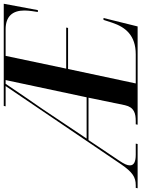

<svg xmlns="http://www.w3.org/2000/svg" viewBox="57 -869 754 1024"><g transform="rotate(-90 434.0 -357.0)"><path d="M-58 0H178L180 -10H121C83 -10 64 -20 64 -41C64 -56 71 -71 89 -98L199 -262H425L385 -68C374 -18 341 -10 299 -10H283L281 0H805L850 -182H840L825 -136C801 -64 757 -10 656 -10H501L578 -371H797L799 -381H580L648 -704H790C858 -704 890 -668 890 -604C890 -580 884 -543 882 -532H892L926 -714H381L379 -704H487L69 -87C28 -28 2 -10 -42 -10H-56ZM207 -272 365 -508C413 -578 452 -633 499 -704H519L427 -272Z"/></g></svg>

Font: Noto Serif Display SemiCondensed SemiBold
Style: Italic
Weight: 600
Width: 4
Italic angle: -12°
Designer: Monotype Design Team
Foundry: Monotype Imaging Inc.
Version: Version 2.009